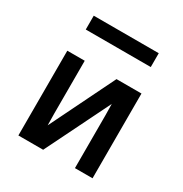

<svg xmlns="http://www.w3.org/2000/svg" viewBox="-160 -804 882 926"><g transform="rotate(30 281.0 -341.0)"><path d="M97 -605V-682H459V-605ZM71 0V-472H168V-178Q168 -167 168.5 -145.5Q169 -124 169 -113L345 -472H484V0H386V-293Q386 -303 385.5 -324.5Q385 -346 385 -357L209 0Z"/></g></svg>

Font: Coval
Style: Medium
Weight: 500
Foundry: Context Ltd
Version: Version 001.000